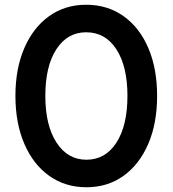

<svg xmlns="http://www.w3.org/2000/svg" viewBox="-20 -777 727 809"><path d="M344 12Q255 12 187.5 -36Q120 -84 82.5 -171Q45 -258 45 -373Q45 -488 82.5 -574.5Q120 -661 187 -709Q254 -757 343 -757Q433 -757 500.5 -709Q568 -661 605 -574.5Q642 -488 642 -373Q642 -258 605 -171.5Q568 -85 501 -36.5Q434 12 344 12ZM344 -104Q424 -104 470.5 -176Q517 -248 517 -373Q517 -497 470.5 -569Q424 -641 343 -641Q264 -641 217.5 -569.5Q171 -498 171 -373Q171 -249 218 -176.5Q265 -104 344 -104Z"/></svg>

Font: Plus Jakarta Display Medium
Style: Regular
Weight: 500
Designer: Gumpita Rahayu
Foundry: Tokotype Studio
Version: Version 1.000